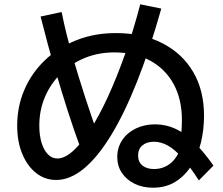

<svg xmlns="http://www.w3.org/2000/svg" viewBox="-20 -829 1040 894"><path d="M692 45Q644 45 606.5 26.5Q569 8 547.5 -24Q526 -56 526 -98Q526 -142 549 -176.5Q572 -211 612 -230.5Q652 -250 702 -250Q751 -250 794.5 -230.5Q838 -211 881.5 -169Q925 -127 974 -58L906 11Q864 -54 829 -93.5Q794 -133 762 -151Q730 -169 697 -169Q663 -169 643 -152Q623 -135 623 -105Q623 -75 643 -58.5Q663 -42 697 -42Q742 -42 775 -69.5Q808 -97 822 -146H814Q821 -172 824 -205.5Q827 -239 827 -270Q827 -367 788.5 -437.5Q750 -508 679.5 -546.5Q609 -585 512 -585Q438 -585 374.5 -559Q311 -533 263.5 -486.5Q216 -440 189.5 -378Q163 -316 163 -244Q163 -199 173.5 -164.5Q184 -130 203 -110.5Q222 -91 247 -91Q281 -91 320 -126Q359 -161 400.5 -225.5Q442 -290 483 -379.5Q524 -469 562.5 -577.5Q601 -686 633 -809L731 -789Q677 -597 618 -448.5Q559 -300 496.5 -198Q434 -96 370 -43.5Q306 9 242 9Q189 9 148 -23.5Q107 -56 83.5 -113Q60 -170 60 -244Q60 -333 93.5 -411Q127 -489 189 -548.5Q251 -608 335 -641.5Q419 -675 519 -675Q644 -675 736.5 -627.5Q829 -580 879.5 -494Q930 -408 930 -290Q930 -225 915.5 -165Q901 -105 871 -57.5Q841 -10 796.5 17.5Q752 45 692 45ZM361 -123Q325 -220 294.5 -315.5Q264 -411 236 -508Q218 -565 202 -625.5Q186 -686 169 -752L267 -773Q278 -718 290.5 -668Q303 -618 317 -570Q345 -473 377 -374.5Q409 -276 447 -171Z"/></svg>

Font: M PLUS 2 Thin Medium
Style: Regular
Weight: 500
Version: Version 1.001